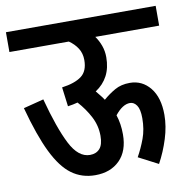

<svg xmlns="http://www.w3.org/2000/svg" viewBox="-73 -693 750 764"><g transform="rotate(-10 302.5 -311.0)"><path d="M0 -622H605V-542H347Q360 -524 368 -502Q376 -480 376 -455Q376 -412 359.5 -380.5Q343 -349 311 -328Q318 -319 326 -309.5Q334 -300 341 -289Q364 -309 389.5 -323.5Q415 -338 450 -338Q500 -338 532 -298.5Q564 -259 564 -189Q564 -143 548.5 -93.5Q533 -44 509 0L430 -41Q448 -73 461.5 -109.5Q475 -146 475 -191Q475 -227 464 -243Q453 -259 437 -259Q407 -259 376 -220Q382 -202 385 -182.5Q388 -163 388 -141Q388 -74 351 -37Q314 0 252 0Q198 0 157 -30Q116 -60 82.5 -128.5Q49 -197 18 -312L100 -333Q132 -213 165 -148Q198 -83 245 -83Q270 -83 284.5 -99Q299 -115 299 -151Q299 -192 280 -228.5Q261 -265 232 -297Q214 -292 192 -289L182 -367Q234 -374 261 -394Q288 -414 288 -459Q288 -486 275 -506.5Q262 -527 240 -542H0Z"/></g></svg>

Font: Noto Sans ExtraCondensed Medium
Style: Regular
Weight: 500
Width: 2
Designer: Monotype Design Team
Foundry: Monotype Imaging Inc.
Version: Version 2.013; ttfautohint (v1.8.4.7-5d5b)